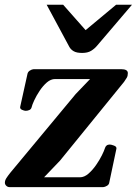

<svg xmlns="http://www.w3.org/2000/svg" viewBox="-26 -770 563 790"><path d="M14.6 0Q5.4 0 -0.2 -5.6Q-5.9 -11.2 -5.9 -18.1Q-5.9 -27.3 -0.2 -36.4Q5.4 -45.4 17.1 -60.1L285.2 -382.8L344.7 -444.8H200.7Q183.1 -444.8 166.7 -430.7Q150.4 -416.5 137 -396.2Q123.5 -376 115 -357.4Q106.4 -338.9 104.5 -330.1Q102.5 -320.8 95 -317.4Q87.4 -314 79.6 -314Q74.2 -314 64.7 -318.1Q55.2 -322.3 57.1 -330.6L86.9 -465.3Q88.4 -474.1 96.7 -479.5Q105 -484.9 112.8 -485.4H472.2Q500 -485.4 500 -469.2Q500 -457.5 495.6 -450.2Q491.2 -442.9 484.4 -433.1L221.2 -109.4L155.3 -40.5H302.7Q320.8 -40.5 337.9 -55.4Q355 -70.3 369.4 -91.1Q383.8 -111.8 393.3 -131.1Q402.8 -150.4 405.3 -159.2Q409.7 -175.3 425.8 -175.3Q431.2 -175.3 442.6 -171.1Q454.1 -167 453.1 -158.7L423.8 -20Q422.9 -10.7 414.3 -5.6Q405.8 -0.5 398.4 0ZM312 -552.2Q289.1 -552.2 277.1 -559.3Q265.1 -566.4 259.3 -577.1L166 -750.5H233.9L326.2 -646L451.7 -750.5H517.1L373 -581.5Q363.3 -569.8 349.1 -561Q335 -552.2 312 -552.2Z"/></svg>

Font: Gelasio SemiBold
Style: Italic
Weight: 600
Italic angle: -8.5°
Designer: Eben Sorkin
Foundry: Eben Sorkin
Version: Version 1.008